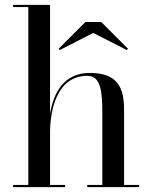

<svg xmlns="http://www.w3.org/2000/svg" viewBox="-20 -770 626 790"><path d="M34 -9V0H248V-9H186V-223.5C186 -311.5 211 -458 340 -458C395.5 -458 401 -390.5 401 -306.5V-9H339V0H552.5V-9H490.5V-319C490.5 -406 466 -470 350 -470C239.5 -470 199.5 -384 186 -301.5V-750H34V-741H96.5V-9ZM363.5 -634.5 502 -564 506.5 -569.5 396.5 -679.5H331.5L221.5 -569.5L226 -564Z"/></svg>

Font: Bodoni* 24
Style: Regular
Weight: 400
Version: Version 2.3